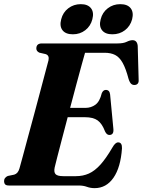

<svg xmlns="http://www.w3.org/2000/svg" viewBox="-28 -914 704 946"><path d="M359.5 0H16Q2 0 -3 -6Q-8 -12 -8 -21.5Q-8 -31 -2.5 -37.5Q3 -44 10.5 -47L42 -53.5Q61 -59 68 -84.5Q73.5 -103 84.5 -144.5Q95.5 -186 110.2 -240.2Q125 -294.5 140.8 -353Q156.5 -411.5 170.8 -465.5Q185 -519.5 195.8 -559.8Q206.5 -600 211 -617Q216 -641.5 196.5 -647.5L166 -654.5Q151 -661.5 151 -675Q151 -700 178.5 -700H551Q580 -700 596.2 -708Q612.5 -716 625 -716Q647.5 -716 650.5 -688.5L655 -526.5Q658.5 -498.5 638 -495.5Q627 -494 619.2 -500.2Q611.5 -506.5 605.5 -525Q592 -576.5 576.2 -604.5Q560.5 -632.5 539.2 -643.2Q518 -654 487 -654H391Q386.5 -638 375 -596.8Q363.5 -555.5 348.5 -499.2Q333.5 -443 317.5 -382.5H393.5Q420.5 -382.5 442 -398Q463.5 -413.5 473.5 -455Q480.5 -471 493.5 -471Q512 -471 514.5 -448.5L530.5 -280.5Q534 -249.5 511.5 -249Q498 -248.5 489.5 -266.5Q475 -305 453 -320.8Q431 -336.5 391 -336.5H305.5Q290.5 -279.5 277 -228Q263.5 -176.5 254 -139.5Q244.5 -102.5 241.5 -89.5Q236.5 -66.5 245.5 -56.2Q254.5 -46 284 -46H346Q381 -46 410 -59Q439 -72 466.8 -102.8Q494.5 -133.5 526 -187.5Q540 -212.5 554 -212.5Q574 -212.5 573 -183Q566.5 -89 531 -38Q495.5 13 438 13Q418 13 400.2 6.5Q382.5 0 359.5 0ZM331 -745Q295.5 -745 280 -765Q264.5 -785 273.5 -819Q282 -853 308.5 -873.2Q335 -893.5 370 -893.5Q405 -893.5 420.5 -873.2Q436 -853 427 -819Q418.5 -785.5 392.2 -765.2Q366 -745 331 -745ZM525.5 -745Q490.5 -745 474.8 -765Q459 -785 468 -819Q476.5 -853 503 -873.2Q529.5 -893.5 564.5 -893.5Q600.5 -893.5 616 -873.2Q631.5 -853 623 -819Q614 -785.5 587.8 -765.2Q561.5 -745 525.5 -745Z"/></svg>

Font: Fraunces 144pt S050
Style: Bold Italic
Weight: 700
Italic angle: -16°
Version: Version 1.000; ttfautohint (v1.8.3)